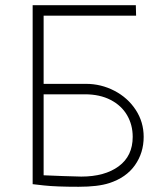

<svg xmlns="http://www.w3.org/2000/svg" viewBox="-20 -706 626 735"><path d="M530 -182Q530 -121 496.5 -73.5Q463 -26 398 -5Q355 9 281 9Q195 9 149 4L105 -1V-686H500L501 -646H147V-385H309Q367 -385 418 -358.5Q469 -332 499.5 -285.5Q530 -239 530 -182ZM488 -182Q488 -228 466.5 -265Q445 -302 403.5 -323.5Q362 -345 305 -345H147V-35L222 -32L291 -30Q381 -30 434.5 -69.5Q488 -109 488 -182Z"/></svg>

Font: Bellota Text Light
Style: Regular
Weight: 300
Designer: Kemie Guaida
Foundry: Kemie Guaida
Version: Version 4.001